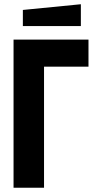

<svg xmlns="http://www.w3.org/2000/svg" viewBox="-20 -887 448 907"><path d="M44 0V-700H398V-572H188V0ZM88 -764V-840L362 -867V-764Z"/></svg>

Font: Tektur SemiCondensed SemiBold
Style: Regular
Weight: 600
Width: 4
Designer: Adam Jagosz
Foundry: Adam Jagosz
Version: Version 1.005;gftools[0.9.30]